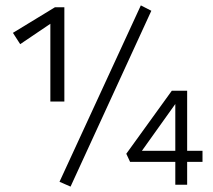

<svg xmlns="http://www.w3.org/2000/svg" viewBox="-20 -686 791 713"><path d="M167 -309V-616L203 -622L55 -522L28 -564L184 -659H219V-309ZM242 7 201 -11 503 -666 542 -646ZM449 -115 618 -349H675V0H631V-332H654L497 -112L473 -126H732V-85H463Z"/></svg>

Font: Ysabeau Office
Style: Regular
Weight: 400
Designer: Christian Thalmann (Catharsis Fonts)
Version: Version 2.001;gftools[0.9.30]; featfreeze: tnum,lnum,ss02